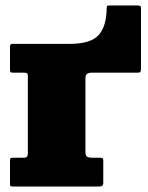

<svg xmlns="http://www.w3.org/2000/svg" viewBox="-20 -680 538 700"><path d="M67 -415H28.5Q21 -415 18.8 -416.8Q16.5 -418.5 16.5 -426V-510.5Q16.5 -520 24 -520H234Q308.5 -520 338 -550.5Q367.5 -581 369 -648Q369 -655 370.2 -657.5Q371.5 -660 379 -660H480Q487 -660 490.5 -658.5Q494 -657 494 -650V-429.5Q494 -421.5 491.8 -418.2Q489.5 -415 482 -415H313.5Q291.5 -415 291.5 -396.5V-125Q291.5 -113 297 -109Q302.5 -105 315.5 -105H342.5Q349.5 -105 353 -103.5Q356.5 -102 356.5 -95V-15Q356.5 -5.5 352.8 -2.8Q349 0 340 0H29Q21.5 0 19 -1.2Q16.5 -2.5 16.5 -10V-96Q16.5 -102.5 19.8 -103.8Q23 -105 30 -105H68Q81.5 -105 81.5 -120V-400Q81.5 -410 79 -412.5Q76.5 -415 67 -415Z"/></svg>

Font: Besley* Narrow Fatface
Style: Regular
Weight: 900
Width: 4
Designer: Owen Earl
Foundry: indestructible type*
Version: Version 3.000; ttfautohint (v1.8.3)